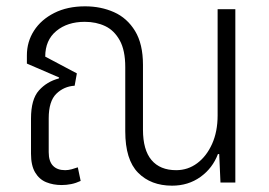

<svg xmlns="http://www.w3.org/2000/svg" viewBox="-20 -577 851 607"><path d="M175 8Q148 8 126 -1Q104 -10 91 -32Q78 -54 78 -91V-202Q78 -263 103 -291Q128 -319 166 -329L167 -332L65 -376V-402Q65 -445 87.5 -480Q110 -515 151.5 -536Q193 -557 249 -557Q299 -557 340.5 -538.5Q382 -520 407 -479Q432 -438 432 -372V-167Q432 -103 459 -71Q486 -39 537 -39Q574 -39 603.5 -61Q633 -83 650.5 -122Q668 -161 668 -212V-548H724V0H677L673 -90H669Q652 -45 613.5 -17.5Q575 10 524 10Q457 10 416.5 -31Q376 -72 376 -162V-365Q376 -418 358.5 -449.5Q341 -481 312.5 -494.5Q284 -508 248 -508Q193 -508 158 -479Q123 -450 123 -398L223 -345L216 -306Q182 -304 158 -280.5Q134 -257 134 -203V-96Q134 -67 147.5 -53Q161 -39 186 -39Q196 -39 207 -42Q218 -45 226 -48L235 -5Q220 2 205 5Q190 8 175 8Z"/></svg>

Font: Noto Sans Thai SemiCondensed Light
Style: Regular
Weight: 300
Width: 4
Designer: Monotype Design Team
Foundry: Monotype Imaging Inc.
Version: Version 2.001